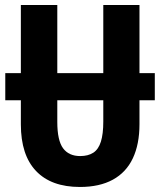

<svg xmlns="http://www.w3.org/2000/svg" viewBox="-20 -734 638 764"><path d="M1 -335V-443H596V-335ZM535 -240Q535 -160 508.5 -104Q482 -48 429 -19Q376 10 298 10Q184 10 123.5 -53.5Q63 -117 63 -239V-714H208V-249Q208 -175 231 -144Q254 -113 299 -113Q331 -113 351.5 -126.5Q372 -140 381.5 -170.5Q391 -201 391 -250V-714H535Z"/></svg>

Font: Noto Sans Display Condensed
Style: Bold
Weight: 700
Width: 3
Designer: Monotype Design Team
Foundry: Monotype Imaging Inc.
Version: Version 2.003